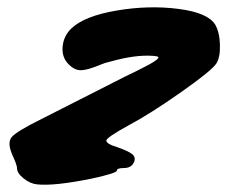

<svg xmlns="http://www.w3.org/2000/svg" viewBox="-20 -753 631 529"><path d="M82 -245Q63 -247 45 -261.5Q27 -276 27 -289Q27 -298 15 -324Q-1 -359 12 -375Q25 -391 98 -427Q112 -434 297 -528Q308 -534 323.5 -541.5Q339 -549 355.5 -557Q372 -565 377 -568Q411 -585 416 -593Q419 -598 403 -599Q353 -603 283 -583Q269 -580 260 -576Q222 -560 204 -559.5Q186 -559 170 -575Q150 -594 152.5 -624Q155 -654 177 -675Q213 -709 301.5 -724Q390 -739 471.5 -728.5Q553 -718 573 -685Q585 -664 586 -629.5Q587 -595 576 -578Q564 -559 479.5 -499.5Q395 -440 335 -408Q271 -373 273 -365Q275 -356 299 -349Q334 -337 344.5 -328Q355 -319 349 -306Q342 -290 321 -290Q302 -290 302 -283Q302 -276 233 -261Q130 -240 82 -245Z"/></svg>

Font: Lilach
Style: Regular
Weight: 400
Version: Version 1.0